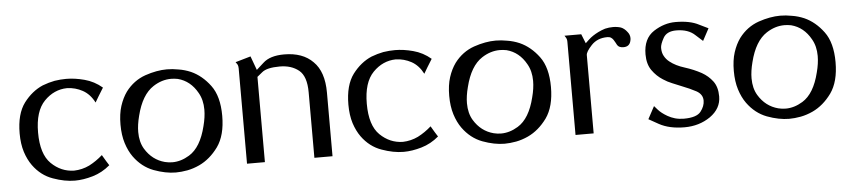

<svg xmlns="http://www.w3.org/2000/svg" viewBox="-35 -619 3570 804"><g transform="rotate(-5 1750.0 -217.5)"><path d="M253.9 -34.2Q199.2 -35.2 158.2 -75.2Q117.2 -115.2 117.2 -206.1Q117.2 -295.9 158.2 -337.9Q199.2 -379.9 253.9 -380.9Q289.1 -379.9 319.3 -363.3Q349.6 -346.7 368.2 -310.5Q379.9 -331.1 404.3 -370.1Q371.1 -398.4 330.1 -409.2Q290 -419.9 253.9 -419.9Q230.5 -419.9 205.1 -416Q179.7 -411.1 154.3 -401.4Q108.4 -381.8 74.2 -336.9Q40 -291 40 -209Q40 -165 50.8 -130.9Q61.5 -97.7 79.1 -73.2Q112.3 -27.3 162.1 -9.8Q210.9 7.8 253.9 7.8Q289.1 7.8 329.1 -3.9Q369.1 -15.6 402.3 -43.9Q392.6 -58.6 375 -88.9Q348.6 -65.4 318.4 -49.8Q288.1 -35.2 253.9 -34.2Z M891.6 -209Q891.6 -291 857.4 -336.9Q823.2 -382.8 777.3 -403.3Q752 -414.1 726.6 -418Q701.2 -422.9 677.7 -422.9Q634.8 -422.9 585.9 -406.2Q536.1 -388.7 502.9 -344.7Q485.4 -320.3 474.6 -287.1Q463.9 -253.9 463.9 -209Q463.9 -165 474.6 -130.9Q485.4 -96.7 502.9 -72.3Q536.1 -26.4 585 -7.8Q634.8 10.7 677.7 10.7Q700.2 10.7 726.6 5.9Q752 1 777.3 -10.7Q823.2 -32.2 857.4 -79.1Q891.6 -127 891.6 -209ZM635.7 -37.1Q583 -50.8 552.7 -100.6Q535.2 -129.9 535.2 -171.9Q535.2 -202.1 544.9 -239.3Q566.4 -326.2 616.2 -358.4Q652.3 -381.8 691.4 -381.8Q705.1 -381.8 719.7 -378.9Q772.5 -365.2 801.8 -312.5Q819.3 -282.2 819.3 -241.2Q819.3 -210 809.6 -172.9Q788.1 -85 738.3 -54.7Q703.1 -33.2 667 -33.2Q651.4 -33.2 635.7 -37.1Z M977.5 -401.4Q977.5 -300.8 977.5 0Q997.1 0 1052.7 0Q1052.7 -89.8 1052.7 -358.4Q1052.7 -358.4 1074.2 -376Q1094.7 -393.6 1149.4 -393.6Q1198.2 -393.6 1229.5 -368.2Q1260.7 -342.8 1260.7 -275.4Q1260.7 -183.6 1260.7 0Q1265.6 0 1280.3 0Q1293.9 0 1336.9 0Q1336.9 -67.4 1336.9 -267.6Q1336.9 -355.5 1293 -398.4Q1250 -442.4 1171.9 -442.4Q1112.3 -442.4 1083 -415Q1052.7 -387.7 1052.7 -387.7Q1045.9 -407.2 1031.2 -446.3Q1014.6 -441.4 966.8 -427.7Q974.6 -418.9 976.6 -410.2Q977.5 -401.4 977.5 -401.4Z M1635.7 -34.2Q1581.1 -35.2 1540 -75.2Q1499 -115.2 1499 -206.1Q1499 -295.9 1540 -337.9Q1581.1 -379.9 1635.7 -380.9Q1670.9 -379.9 1701.2 -363.3Q1731.4 -346.7 1750 -310.5Q1761.7 -331.1 1786.1 -370.1Q1752.9 -398.4 1711.9 -409.2Q1671.9 -419.9 1635.7 -419.9Q1612.3 -419.9 1586.9 -416Q1561.5 -411.1 1536.1 -401.4Q1490.2 -381.8 1456.1 -336.9Q1421.9 -291 1421.9 -209Q1421.9 -165 1432.6 -130.9Q1443.4 -97.7 1460.9 -73.2Q1494.1 -27.3 1543.9 -9.8Q1592.8 7.8 1635.7 7.8Q1670.9 7.8 1710.9 -3.9Q1751 -15.6 1784.2 -43.9Q1774.4 -58.6 1756.8 -88.9Q1730.5 -65.4 1700.2 -49.8Q1669.9 -35.2 1635.7 -34.2Z M2273.4 -209Q2273.4 -291 2239.3 -336.9Q2205.1 -382.8 2159.2 -403.3Q2133.8 -414.1 2108.4 -418Q2083 -422.9 2059.6 -422.9Q2016.6 -422.9 1967.8 -406.2Q1918 -388.7 1884.8 -344.7Q1867.2 -320.3 1856.4 -287.1Q1845.7 -253.9 1845.7 -209Q1845.7 -165 1856.4 -130.9Q1867.2 -96.7 1884.8 -72.3Q1918 -26.4 1966.8 -7.8Q2016.6 10.7 2059.6 10.7Q2082 10.7 2108.4 5.9Q2133.8 1 2159.2 -10.7Q2205.1 -32.2 2239.3 -79.1Q2273.4 -127 2273.4 -209ZM2017.6 -37.1Q1964.8 -50.8 1934.6 -100.6Q1917 -129.9 1917 -171.9Q1917 -202.1 1926.8 -239.3Q1948.2 -326.2 1998 -358.4Q2034.2 -381.8 2073.2 -381.8Q2086.9 -381.8 2101.6 -378.9Q2154.3 -365.2 2183.6 -312.5Q2201.2 -282.2 2201.2 -241.2Q2201.2 -210 2191.4 -172.9Q2169.9 -85 2120.1 -54.7Q2085 -33.2 2048.8 -33.2Q2033.2 -33.2 2017.6 -37.1Z M2613.3 -410.2Q2601.6 -425.8 2586.9 -431.6Q2571.3 -436.5 2553.7 -436.5Q2537.1 -436.5 2520.5 -432.6Q2504.9 -427.7 2491.2 -420.9Q2465.8 -408.2 2450.2 -393.6Q2434.6 -378.9 2434.6 -378.9Q2429.7 -391.6 2418.9 -418Q2401.4 -418 2348.6 -418Q2348.6 -418 2353.5 -410.2Q2358.4 -403.3 2358.4 -391.6Q2358.4 -261.7 2358.4 0Q2363.3 0 2377.9 0Q2391.6 0 2434.6 0Q2434.6 -82 2434.6 -329.1Q2434.6 -342.8 2459 -369.1Q2484.4 -396.5 2526.4 -396.5Q2536.1 -396.5 2542 -392.6Q2547.9 -388.7 2551.8 -382.8Q2558.6 -372.1 2564.5 -360.4Q2571.3 -348.6 2590.8 -348.6Q2615.2 -348.6 2621.1 -371.1Q2623 -377.9 2623 -383.8Q2623 -398.4 2613.3 -410.2Z M2747.1 -332Q2747.1 -346.7 2761.7 -373Q2776.4 -399.4 2816.4 -399.4Q2867.2 -399.4 2895.5 -372.1Q2924.8 -345.7 2924.8 -345.7Q2933.6 -362.3 2952.1 -396.5Q2952.1 -396.5 2914.1 -415Q2877 -434.6 2816.4 -434.6Q2768.6 -434.6 2724.6 -406.2Q2679.7 -377 2679.7 -310.5Q2679.7 -269.5 2698.2 -243.2Q2716.8 -216.8 2743.2 -200.2Q2760.7 -188.5 2780.3 -180.7Q2799.8 -172.9 2818.4 -165Q2853.5 -151.4 2878.9 -137.7Q2905.3 -123 2905.3 -96.7Q2905.3 -73.2 2887.7 -50.8Q2870.1 -28.3 2816.4 -28.3Q2796.9 -28.3 2779.3 -33.2Q2762.7 -38.1 2749 -45.9Q2723.6 -60.5 2710 -76.2Q2696.3 -91.8 2696.3 -91.8Q2686.5 -74.2 2668 -39.1Q2668 -39.1 2710 -15.6Q2752.9 7.8 2816.4 7.8Q2877.9 7.8 2924.8 -24.4Q2971.7 -57.6 2971.7 -108.4Q2971.7 -148.4 2953.1 -172.9Q2935.5 -196.3 2908.2 -211.9Q2876 -229.5 2838.9 -241.2Q2800.8 -252.9 2776.4 -272.5Q2762.7 -283.2 2754.9 -297.9Q2747.1 -311.5 2747.1 -332Z M3469.7 -209Q3469.7 -291 3435.5 -336.9Q3401.4 -382.8 3355.5 -403.3Q3330.1 -414.1 3304.7 -418Q3279.3 -422.9 3255.9 -422.9Q3212.9 -422.9 3164.1 -406.2Q3114.3 -388.7 3081.1 -344.7Q3063.5 -320.3 3052.7 -287.1Q3042 -253.9 3042 -209Q3042 -165 3052.7 -130.9Q3063.5 -96.7 3081.1 -72.3Q3114.3 -26.4 3163.1 -7.8Q3212.9 10.7 3255.9 10.7Q3278.3 10.7 3304.7 5.9Q3330.1 1 3355.5 -10.7Q3401.4 -32.2 3435.5 -79.1Q3469.7 -127 3469.7 -209ZM3213.9 -37.1Q3161.1 -50.8 3130.9 -100.6Q3113.3 -129.9 3113.3 -171.9Q3113.3 -202.1 3123 -239.3Q3144.5 -326.2 3194.3 -358.4Q3230.5 -381.8 3269.5 -381.8Q3283.2 -381.8 3297.9 -378.9Q3350.6 -365.2 3379.9 -312.5Q3397.5 -282.2 3397.5 -241.2Q3397.5 -210 3387.7 -172.9Q3366.2 -85 3316.4 -54.7Q3281.2 -33.2 3245.1 -33.2Q3229.5 -33.2 3213.9 -37.1Z"/></g></svg>

Font: BSRU BANSOMDEJ
Style: Regular
Weight: 400
Designer: Wisit Potiwat
Version: Version 1.000;PS 002.000;hotconv 1.0.70;makeotf.lib2.5.58329